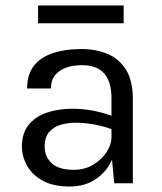

<svg xmlns="http://www.w3.org/2000/svg" viewBox="-20 -669 590 701"><path d="M234 12Q173.5 12 135 -9.8Q96.5 -31.5 78.2 -65Q60 -98.5 60 -134Q60 -182 84.2 -212.5Q108.5 -243 150.2 -257.5Q192 -272 245 -272Q316 -272 387 -246.5V-310Q387 -431 280.5 -431Q212 -431 182 -395.5Q166 -376.5 166 -346H79Q79 -398.5 104.8 -430Q130.5 -461.5 175.2 -475.8Q220 -490 277 -490Q329 -490 371.8 -472.5Q414.5 -455 439.8 -415Q465 -375 465 -308V0H397L389 -86Q370 -42.5 330 -15.2Q290 12 234 12ZM249 -49Q289.5 -49 320.5 -67.8Q351.5 -86.5 369.2 -114Q387 -141.5 387 -168V-197.5Q356 -209 321.2 -215Q286.5 -221 257 -221Q227 -221 201 -213.2Q175 -205.5 159 -186.5Q143 -167.5 143 -134Q143 -97 168.8 -73Q194.5 -49 249 -49ZM431.5 -584H119V-649H431.5Z"/></svg>

Font: Betina Sans
Style: Regular
Weight: 400
Designer: Jonathan Pinhorn (font) & Cristiano Sobral (main changes)
Version: Version 2.001;April 28, 2021;FontCreator 13.0.0.2655 32-bit;